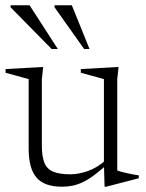

<svg xmlns="http://www.w3.org/2000/svg" viewBox="-20 -697 554 727"><path d="M138.5 -146.5Q138.5 -104.5 148.2 -80.5Q158 -56.5 181.8 -46.8Q205.5 -37 247 -37Q277 -37 312.8 -49.5Q348.5 -62 379 -89.5L391.5 -79.5Q361 -52 337.2 -34.2Q313.5 -16.5 293.2 -7Q273 2.5 254.2 6.2Q235.5 10 215 10Q147.5 10 118 -24.8Q88.5 -59.5 88.5 -134.5V-397.5L1 -421.5V-435.5L143.5 -443.5L138.5 -398ZM376 10 373.5 -75.5V-397.5L286 -421.5V-435.5L429 -443.5L424 -398V-51.5Q428.5 -49.5 438.5 -46.8Q448.5 -44 461.2 -41.2Q474 -38.5 485.8 -36.2Q497.5 -34 505.5 -33V-22L382 10ZM199 -511.5H175.5L20 -669.5V-677H92ZM319 -511.5H298.5L186.5 -669.5V-677H252Z"/></svg>

Font: Newsreader 24pt Light
Style: Regular
Weight: 300
Designer: Hugues Gentile
Foundry: Production Type
Version: Version 1.003